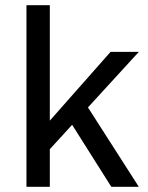

<svg xmlns="http://www.w3.org/2000/svg" viewBox="-20 -720 569 740"><path d="M82 0V-700H172V-255L406 -520H515L319 -306L515 0H409L258 -239L172 -145V0Z"/></svg>

Font: Hedvig Letters Sans
Style: Regular
Weight: 400
Designer: Alexander Örn & Tor Weibull
Foundry: Kanon Foundry
Version: Version 1.000; ttfautohint (v1.8.4.7-5d5b)